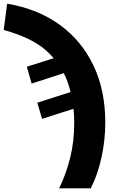

<svg xmlns="http://www.w3.org/2000/svg" viewBox="-114 -785 633 1045"><path d="M208 240Q246 162 268 73.5Q290 -15 290 -116Q290 -134 289 -154.5Q288 -175 286 -193L115 -138L89 -226L270 -284Q257 -340 233 -387L58 -330L32 -422L178 -468Q155 -496 121.5 -523Q88 -550 36 -575Q-16 -600 -94 -622L-75 -765Q91 -737 210.5 -650.5Q330 -564 394.5 -429Q459 -294 459 -118Q459 -21 438 73.5Q417 168 380 240Z"/></svg>

Font: Noto Sans ExtraBold
Style: Regular
Weight: 800
Designer: Monotype Design Team
Foundry: Monotype Imaging Inc.
Version: Version 2.007